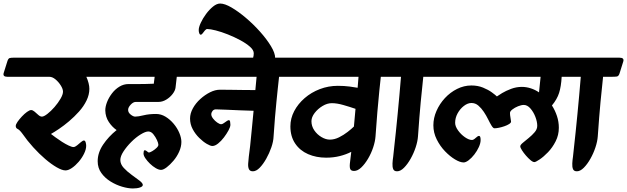

<svg xmlns="http://www.w3.org/2000/svg" viewBox="-76 -945 3544 1085"><path d="M-55 -533 -34 -600Q-29 -615 -21 -617Q-13 -619 0 -619H524Q552 -619 545 -597L523 -530Q518 -514 507.5 -512.5Q497 -511 474 -511H412Q420 -493 424.5 -475.5Q429 -458 429 -443Q429 -410 413 -377Q397 -344 370.5 -314.5Q344 -285 314.5 -260Q285 -235 257.5 -216.5Q230 -198 212 -188Q221 -181 238 -168.5Q255 -156 274.5 -143.5Q294 -131 312 -122.5Q330 -114 339 -114Q348 -114 359.5 -123.5Q371 -133 381.5 -142Q392 -151 398 -151Q405 -151 408 -141Q411 -131 411 -121Q411 -101 399 -76.5Q387 -52 368.5 -30.5Q350 -9 330 4.5Q310 18 294 18Q275 18 244.5 0.5Q214 -17 179.5 -46.5Q145 -76 111.5 -113Q78 -150 51 -189Q35 -211 24 -216Q13 -221 13 -233Q13 -242 23 -256.5Q33 -271 47.5 -286.5Q62 -302 76.5 -312.5Q91 -323 100 -323Q109 -323 119.5 -314Q130 -305 140.5 -295.5Q151 -286 161 -286Q172 -286 192 -301.5Q212 -317 232 -340Q252 -363 266 -387Q280 -411 280 -427Q280 -442 267.5 -462Q255 -482 237.5 -496.5Q220 -511 203 -511H-34Q-62 -511 -55 -533Z M404 -533 425 -600Q430 -616 440.5 -617.5Q451 -619 474 -619H1036Q1064 -619 1057 -597L1036 -530Q1031 -514 1020.5 -512.5Q1010 -511 987 -511H923L916 -450Q914 -433 899.5 -414Q885 -395 863.5 -382Q842 -369 819 -369Q804 -369 777.5 -369Q751 -369 726.5 -369Q702 -369 691 -369Q677 -369 662.5 -353.5Q648 -338 648 -324Q648 -309 662.5 -297.5Q677 -286 688 -286Q705 -286 735.5 -293.5Q766 -301 806 -301Q834 -301 859.5 -285.5Q885 -270 905.5 -245.5Q926 -221 937.5 -193.5Q949 -166 949 -143Q949 -116 936.5 -88Q924 -60 904.5 -37Q885 -14 866 0.5Q847 15 834 15Q821 15 804 5Q787 -5 771.5 -20Q756 -35 745.5 -50.5Q735 -66 735 -78Q735 -85 736.5 -90.5Q738 -96 742 -96Q748 -96 755 -89.5Q762 -83 766 -83Q773 -84 785.5 -91.5Q798 -99 808.5 -109Q819 -119 819 -127Q819 -136 811 -153.5Q803 -171 790.5 -186.5Q778 -202 762 -202Q746 -202 719 -185.5Q692 -169 666 -143Q640 -117 622 -89.5Q604 -62 604 -41Q604 -17 623.5 4Q643 25 668 43Q693 61 712 75.5Q731 90 731 100Q731 109 715 114.5Q699 120 675 120Q648 120 614 110Q580 100 548.5 80.5Q517 61 496.5 32.5Q476 4 476 -34Q476 -82 506.5 -127.5Q537 -173 583 -210Q558 -227 539 -255.5Q520 -284 519 -321Q519 -343 529 -368.5Q539 -394 557 -417.5Q575 -441 599 -455.5Q623 -470 650 -470Q673 -470 709.5 -470Q746 -470 793 -472L798 -511H425Q397 -511 404 -533Z M932 -533 953 -600Q958 -615 966 -617Q974 -619 987 -619H1597Q1625 -619 1618 -597L1597 -530Q1592 -514 1581 -512.5Q1570 -511 1548 -511H1501Q1497 -476 1493.5 -442Q1490 -408 1486 -368.5Q1482 -329 1478 -281.5Q1474 -234 1470 -174Q1469 -146 1457.5 -112.5Q1446 -79 1428.5 -48Q1411 -17 1391.5 3Q1372 23 1353 23Q1336 23 1330.5 10.5Q1325 -2 1326.5 -21.5Q1328 -41 1330 -60Q1333 -81 1337.5 -120Q1342 -159 1346.5 -210Q1351 -261 1357 -319Q1325 -320 1282.5 -321.5Q1240 -323 1202 -325Q1164 -327 1144 -327Q1132 -327 1125 -318Q1118 -309 1118 -299Q1118 -288 1128 -275Q1138 -262 1151.5 -252.5Q1165 -243 1174 -243Q1180 -243 1188.5 -249Q1197 -255 1205 -260.5Q1213 -266 1217 -266Q1223 -266 1224.5 -256.5Q1226 -247 1226 -240Q1226 -228 1215.5 -208.5Q1205 -189 1189.5 -168.5Q1174 -148 1156.5 -134Q1139 -120 1124 -120Q1113 -120 1092.5 -132Q1072 -144 1050 -165.5Q1028 -187 1013 -215Q998 -243 998 -275Q998 -304 1014 -333Q1030 -362 1056 -385.5Q1082 -409 1111 -423.5Q1140 -438 1167 -438Q1190 -438 1225 -437.5Q1260 -437 1298.5 -436.5Q1337 -436 1367 -436L1374 -511H953Q925 -511 932 -533Z M1354 -617Q1356 -623 1357 -630.5Q1358 -638 1358 -644Q1358 -662 1336.5 -681Q1315 -700 1281.5 -718Q1248 -736 1211.5 -750.5Q1175 -765 1143.5 -773Q1112 -781 1095 -781Q1089 -781 1082 -773Q1075 -765 1069.5 -757Q1064 -749 1058 -749Q1053 -749 1050 -757Q1047 -765 1047 -775Q1047 -791 1058.5 -816Q1070 -841 1088.5 -866Q1107 -891 1128 -908Q1149 -925 1168 -925Q1194 -925 1232.5 -902.5Q1271 -880 1313.5 -844Q1356 -808 1393.5 -766Q1431 -724 1455 -684.5Q1479 -645 1479 -617Z M1488 -533 1510 -600Q1515 -615 1523.5 -617Q1532 -619 1548 -619H2174Q2202 -619 2195 -597L2173 -530Q2168 -514 2158 -512.5Q2148 -511 2124 -511H2076Q2073 -483 2067.5 -431Q2062 -379 2056.5 -312Q2051 -245 2046 -174Q2044 -146 2033 -112.5Q2022 -79 2004 -48.5Q1986 -18 1965.5 1.5Q1945 21 1925 21Q1910 21 1904.5 12.5Q1899 4 1901 -19.5Q1903 -43 1909 -87Q1880 -72 1844 -63Q1808 -54 1767 -54Q1711 -54 1665 -74Q1619 -94 1592 -134Q1565 -174 1565 -231Q1565 -276 1586.5 -317Q1608 -358 1645.5 -390.5Q1683 -423 1731.5 -441.5Q1780 -460 1833 -460Q1869 -460 1899.5 -456Q1930 -452 1945 -449L1950 -511H1509Q1481 -511 1488 -533ZM1684 -260Q1684 -232 1700 -208.5Q1716 -185 1740.5 -170.5Q1765 -156 1788 -156Q1814 -156 1840 -169Q1866 -182 1888.5 -199.5Q1911 -217 1924 -230L1933 -330Q1901 -341 1864.5 -351.5Q1828 -362 1799 -362Q1773 -362 1746.5 -346Q1720 -330 1702 -306.5Q1684 -283 1684 -260Z M2069 -533 2091 -600Q2095 -615 2103 -617Q2111 -619 2124 -619H2409Q2437 -619 2430 -597L2409 -530Q2404 -514 2393.5 -512.5Q2383 -511 2360 -511H2316Q2313 -476 2309 -442Q2305 -408 2301.5 -368.5Q2298 -329 2294 -281.5Q2290 -234 2286 -174Q2284 -146 2273 -112.5Q2262 -79 2244.5 -48Q2227 -17 2207 3Q2187 23 2168 23Q2151 23 2146 10.5Q2141 -2 2142 -21.5Q2143 -41 2146 -60Q2148 -80 2152 -116Q2156 -152 2161 -199Q2166 -246 2171 -299Q2176 -352 2181 -406Q2186 -460 2190 -511H2090Q2062 -511 2069 -533Z M2305 -533 2327 -600Q2332 -615 2340 -617Q2348 -619 2360 -619H3190Q3218 -619 3211 -597L3189 -530Q3184 -514 3173.5 -512.5Q3163 -511 3140 -511H3098Q3095 -456 3083.5 -420Q3072 -384 3043 -349Q3061 -321 3071.5 -289Q3082 -257 3082 -223Q3082 -182 3064 -146.5Q3046 -111 3021 -85Q2996 -59 2973.5 -44Q2951 -29 2944 -29Q2935 -29 2922 -40Q2909 -51 2896 -66Q2883 -81 2873.5 -96Q2864 -111 2864 -118Q2864 -126 2878.5 -138Q2893 -150 2912 -165.5Q2931 -181 2945.5 -198Q2960 -215 2960 -234Q2960 -257 2949.5 -284.5Q2939 -312 2921.5 -332Q2904 -352 2884 -352Q2870 -352 2851.5 -344.5Q2833 -337 2819.5 -326.5Q2806 -316 2806 -307Q2806 -294 2808.5 -281.5Q2811 -269 2812 -258Q2812 -251 2801 -244Q2790 -237 2774 -231.5Q2758 -226 2743 -223Q2728 -220 2718 -220Q2711 -220 2702 -234.5Q2693 -249 2682.5 -270.5Q2672 -292 2658 -313Q2644 -334 2627 -348.5Q2610 -363 2588 -363Q2567 -363 2545.5 -346.5Q2524 -330 2510 -304.5Q2496 -279 2496 -251Q2496 -231 2512.5 -208Q2529 -185 2551.5 -169.5Q2574 -154 2591 -154Q2600 -154 2612 -165.5Q2624 -177 2631 -177Q2640 -177 2640 -154Q2640 -136 2630 -114Q2620 -92 2604.5 -72Q2589 -52 2572.5 -39.5Q2556 -27 2544 -27Q2524 -27 2495.5 -44Q2467 -61 2439 -90Q2411 -119 2392 -157Q2373 -195 2373 -237Q2373 -278 2390.5 -318Q2408 -358 2438 -390.5Q2468 -423 2507 -442.5Q2546 -462 2588 -462Q2624 -462 2653.5 -450Q2683 -438 2703.5 -423Q2724 -408 2732 -400Q2740 -406 2761.5 -419Q2783 -432 2812.5 -443Q2842 -454 2873 -454Q2898 -454 2923 -446Q2948 -438 2970 -423L2979 -511H2326Q2298 -511 2305 -533Z M3085 -533 3107 -600Q3111 -615 3119 -617Q3127 -619 3140 -619H3425Q3453 -619 3446 -597L3425 -530Q3420 -514 3409.5 -512.5Q3399 -511 3376 -511H3332Q3329 -476 3325 -442Q3321 -408 3317.5 -368.5Q3314 -329 3310 -281.5Q3306 -234 3302 -174Q3300 -146 3289 -112.5Q3278 -79 3260.5 -48Q3243 -17 3223 3Q3203 23 3184 23Q3167 23 3162 10.5Q3157 -2 3158 -21.5Q3159 -41 3162 -60Q3164 -80 3168 -116Q3172 -152 3177 -199Q3182 -246 3187 -299Q3192 -352 3197 -406Q3202 -460 3206 -511H3106Q3078 -511 3085 -533Z"/></svg>

Font: Alkatra SemiBold
Style: Regular
Weight: 600
Designer: Suman Bhandary
Version: Version 1.100;gftools[0.9.22]